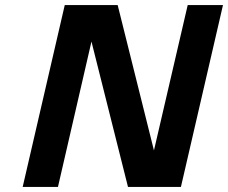

<svg xmlns="http://www.w3.org/2000/svg" viewBox="-20 -742 905 762"><path d="M488 0 343 -577 210 0H70L237 -722H447L591 -145L725 -722H865L698 0Z"/></svg>

Font: Perun
Style: Bold Italic
Weight: 700
Italic angle: -12°
Foundry: Copyright (c) Stefan Peev, Context Ltd, 2016
Version: Version 1.027